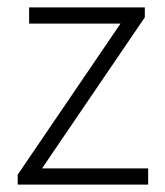

<svg xmlns="http://www.w3.org/2000/svg" viewBox="-20 -501 448 521"><path d="M28 0V-27L307 -437H59V-481H373V-454L94 -44H382V0Z"/></svg>

Font: Assistant Light
Style: Regular
Weight: 300
Designer: Hebrew By Ben Nathan, Latin by Paul Hunt
Version: Version 3.000